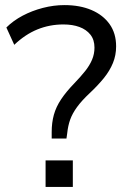

<svg xmlns="http://www.w3.org/2000/svg" viewBox="-20 -734 501 754"><path d="M183 -190V-216Q183 -252 191.5 -283Q200 -314 220 -344Q240 -374 272 -407Q297 -433 314.5 -455Q332 -477 341.5 -499.5Q351 -522 351 -547Q351 -578 335 -598Q319 -618 292 -628Q265 -638 229 -638Q175 -638 127 -618.5Q79 -599 36 -558L5 -626Q32 -653 69 -672.5Q106 -692 148.5 -703Q191 -714 233 -714Q294 -714 339.5 -694.5Q385 -675 410.5 -639Q436 -603 436 -552Q436 -517 423.5 -486.5Q411 -456 388 -427.5Q365 -399 332 -368Q301 -339 282.5 -313.5Q264 -288 255.5 -264Q247 -240 244 -211L241 -190ZM159 0V-104H266V0Z"/></svg>

Font: Nunito Sans 10pt
Style: Regular
Weight: 400
Designer: Vernon Adams
Foundry: Vernon Adams
Version: Version 3.101;gftools[0.9.27]